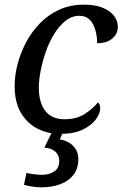

<svg xmlns="http://www.w3.org/2000/svg" viewBox="-20 -566 527 826"><path d="M238 10Q185 10 140.5 -13Q96 -36 69.5 -81.5Q43 -127 43 -197Q43 -241 55.5 -289.5Q68 -338 92 -383.5Q116 -429 152 -466Q188 -503 235.5 -524.5Q283 -546 341 -546Q391 -546 423.5 -532Q456 -518 471.5 -496.5Q487 -475 487 -450Q487 -431 476.5 -415Q466 -399 446.5 -389.5Q427 -380 398 -380Q398 -428 379.5 -463Q361 -498 321 -498Q289 -498 262 -476.5Q235 -455 213.5 -420.5Q192 -386 177.5 -344.5Q163 -303 155 -262Q147 -221 147 -189Q147 -125 175 -89Q203 -53 257 -53Q310 -53 345 -76Q380 -99 401 -125Q406 -122 408.5 -115Q411 -108 411 -100Q411 -78 392.5 -52.5Q374 -27 336 -8.5Q298 10 238 10ZM158 240Q142 240 121 237Q100 234 83 229L94 178Q111 182 129.5 184Q148 186 161 186Q192 186 213.5 171.5Q235 157 235 125Q235 101 217.5 86Q200 71 171 69L209 -9H256L237 34Q273 39 295 62Q317 85 317 117Q317 160 295.5 187Q274 214 238 227Q202 240 158 240Z"/></svg>

Font: Noto Serif
Style: Italic
Weight: 400
Italic angle: -12°
Designer: Monotype Design Team
Foundry: Monotype Imaging Inc.
Version: Version 2.013